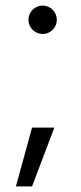

<svg xmlns="http://www.w3.org/2000/svg" viewBox="-20 -532 290 689"><path d="M133 -410C161 -410 184 -433 184 -461C184 -489 161 -512 133 -512C105 -512 82 -489 82 -461C82 -433 105 -410 133 -410ZM37 137H95L175 -74H95Z"/></svg>

Font: Red Hat Display
Style: Regular
Weight: 400
Designer: Pentagram, MCKL
Foundry: Pentagram, MCKL
Version: Version 1.023